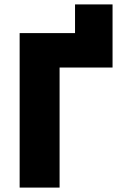

<svg xmlns="http://www.w3.org/2000/svg" viewBox="-20 -850 551 870"><path d="M69 0H250V-544H490V-830H320V-700H69Z"/></svg>

Font: Fixel Display ExtraBold
Style: Regular
Weight: 800
Designer: AlfaBravo + MacPaw
Foundry: Kyrylo Tkachov, Marchela Mozhyna, Serhii Makarenko, Maria Weinstein, Zakhar Kryvoshyya
Version: Version 1.211